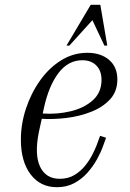

<svg xmlns="http://www.w3.org/2000/svg" viewBox="-20 -770 540 800"><path d="M217 10Q148 10 107.5 -43.5Q67 -97 67 -188Q67 -253 88 -317Q109 -381 146.5 -434Q184 -487 234.5 -518.5Q285 -550 344 -550Q400 -550 434.5 -520.5Q469 -491 469 -439Q469 -389 438.5 -356Q408 -323 359.5 -304Q311 -285 256.5 -278.5Q202 -272 154 -275L142 -220Q123 -126 147 -75.5Q171 -25 229 -25Q264 -25 290.5 -41Q317 -57 335.5 -80.5Q354 -104 365.5 -127Q377 -150 382 -163L397 -204L422 -196L410 -163Q401 -137 384.5 -107Q368 -77 344.5 -50.5Q321 -24 289.5 -7Q258 10 217 10ZM163 -320 158 -297Q219 -293 275 -306.5Q331 -320 367 -352.5Q403 -385 403 -437Q403 -475 381.5 -497Q360 -519 323 -519Q264 -519 223.5 -465.5Q183 -412 163 -320ZM257 -580 358 -750H398L427 -580H415L365 -686L269 -580Z"/></svg>

Font: Xanh Mono
Style: Italic
Weight: 400
Italic angle: -12°
Monospace: yes
Designer: Lam Bao, Duy Dao
Foundry: Yellow Type Foundry
Version: Version 3.101; ttfautohint (v1.8.3)